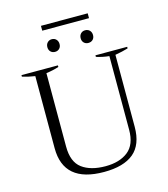

<svg xmlns="http://www.w3.org/2000/svg" viewBox="-137 -1069 1035 1186"><g transform="rotate(-15 380.0 -476.5)"><path d="M237 -963H536V-932H237ZM241 -825Q241 -843 252 -854.5Q263 -866 280 -866Q297 -866 308 -854.5Q319 -843 319 -825Q319 -807 308 -796Q297 -785 280 -785Q263 -785 252 -796Q241 -807 241 -825ZM454 -825Q454 -843 465 -854.5Q476 -866 493 -866Q511 -866 522 -854.5Q533 -843 533 -825Q533 -807 522 -796Q511 -785 493 -785Q476 -785 465 -796Q454 -807 454 -825ZM123 -211V-672Q77 -679 42 -690V-700H275V-690Q240 -678 194 -672V-202Q194 -104 249 -63Q304 -22 399 -22Q489 -22 543 -64.5Q597 -107 597 -202V-673Q556 -677 515 -690V-700H718V-690Q682 -679 635 -671V-211Q635 -97 571 -43.5Q507 10 381 10Q123 10 123 -211Z"/></g></svg>

Font: Trirong Light
Style: Regular
Weight: 300
Designer: Katatrad Team
Foundry: CadsonDemak
Version: Version 1.001